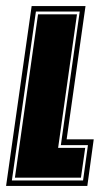

<svg xmlns="http://www.w3.org/2000/svg" viewBox="-46 -611 345 631"><path d="M-26 0 58 -591H235L173 -153H262L241 0ZM-7 -18H227L243 -134H154L216 -573H72ZM3 -27 79 -564H207L145 -125H234L220 -27Z"/></svg>

Font: Alumni Sans Collegiate One SC
Style: Italic
Weight: 400
Italic angle: -8°
Designer: Robert E. Leuschke
Foundry: Robert E. Leuschke
Version: Version 1.100